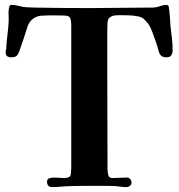

<svg xmlns="http://www.w3.org/2000/svg" viewBox="-20 -760 730 784"><path d="M685 -554Q685 -543 679.5 -534.5Q674 -526 661 -526Q645 -526 638 -532.5Q631 -539 627 -554Q624 -567 617 -587.5Q610 -608 602.5 -628Q595 -648 588 -659Q584 -665 579 -670.5Q574 -676 569 -681Q561 -690 542 -693.5Q523 -697 503 -697.5Q483 -698 471 -698Q463 -698 454 -697.5Q445 -697 437 -694Q420 -687 419 -668Q418 -646 418 -624.5Q418 -603 418 -581V-484Q418 -381 418.5 -278Q419 -175 419 -72Q419 -62 421.5 -47.5Q424 -33 439 -33Q454 -33 468.5 -34Q483 -35 498 -35Q506 -35 511.5 -29Q517 -23 517 -15Q517 -7 511 -1.5Q505 4 497 4Q486 4 474.5 2.5Q463 1 452 0Q438 -1 424 -1Q410 -1 396 -1Q359 -1 320 -1Q281 -1 243 1Q231 2 218.5 3Q206 4 194 4Q172 4 172 -18Q172 -30 182.5 -32.5Q193 -35 202 -35Q212 -35 221.5 -34Q231 -33 241 -33Q266 -33 268.5 -46Q271 -59 271 -78V-653Q271 -678 266.5 -686.5Q262 -695 249.5 -696Q237 -697 214 -697H176Q165 -697 150 -696Q135 -695 124 -689Q99 -676 91 -647Q84 -624 76 -600.5Q68 -577 60 -554Q55 -539 48.5 -532.5Q42 -526 25 -526Q3 -526 3 -547Q3 -549 3.5 -550.5Q4 -552 4 -554Q6 -562 6 -570.5Q6 -579 7 -587Q9 -607 11.5 -627.5Q14 -648 15 -668Q16 -683 15 -700Q14 -717 18 -732Q19 -740 28 -740Q40 -740 51.5 -737Q63 -734 74 -732Q86 -730 98.5 -730Q111 -730 123 -729Q174 -728 234 -727.5Q294 -727 345 -727Q404 -727 469 -728Q534 -729 592 -729Q597 -729 603.5 -729Q610 -729 615 -730Q626 -732 637 -736Q648 -740 659 -740Q667 -740 669 -733Q672 -714 673.5 -694Q675 -674 676 -655Q679 -630 682 -604.5Q685 -579 685 -554Z"/></svg>

Font: l_WÎãfOS
Style: ^8Ä
Weight: 700
Designer: LiuPeng
Version: Version 1.3